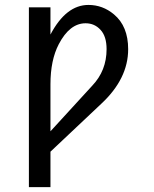

<svg xmlns="http://www.w3.org/2000/svg" viewBox="-20 -567 626 782"><path d="M97.7 -537.1H185.5V-426.3Q249 -546.9 340.3 -546.9Q398.4 -546.9 444.3 -508.3Q502 -460 502 -366.7Q502 -246.1 392.1 -144L185.5 50.8V195.3H97.7ZM414.1 -366.7Q414.1 -418.9 389.6 -445.3Q365.2 -472.2 328.6 -472.2Q263.7 -472.2 219.2 -386.7Q185.5 -321.8 185.5 -224.1V-32.2L355.5 -217.8Q414.1 -279.3 414.1 -366.7Z"/></svg>

Font: Consola Mono
Style: Book
Weight: 400
Monospace: yes
Designer: Wojciech Kalinowski "wmk69" (wmk69@o2.pl)
Foundry: Wojciech Kalinowski "wmk69" (wmk69@o2.pl)
Version: Version 2.1.0